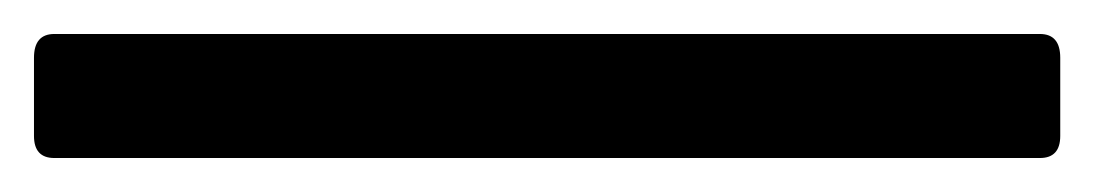

<svg xmlns="http://www.w3.org/2000/svg" viewBox="-29 207 644 113"><path d="M595 287V241Q595 227 583 227H3Q-9 227 -9 241V287Q-9 300 3 300H583Q595 300 595 287Z"/></svg>

Font: MM Taunggyi
Style: Regular
Weight: 400
Designer: Khon Soe Zaw Thu
Version: Version 1.00 July 18, 2016, initial release